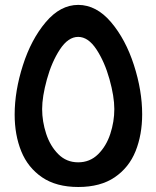

<svg xmlns="http://www.w3.org/2000/svg" viewBox="-20 -755 640 786"><path d="M40 -286Q40 -382.5 73.8 -488Q107.5 -593.5 167.2 -664.2Q227 -735 300.5 -735Q375 -734.5 434.8 -664Q494.5 -593.5 528.2 -488.8Q562 -384 562 -287.5Q562 -203.5 535 -136.2Q508 -69 449.5 -29.2Q391 10.5 300.5 10.5Q210.5 10.5 152.2 -29.2Q94 -69 67 -135.8Q40 -202.5 40 -286ZM448 -308.5Q448 -360 428.2 -430.8Q408.5 -501.5 374.8 -552.8Q341 -604 300 -604Q259 -604 225.2 -552.5Q191.5 -501 172 -430Q152.5 -359 152.5 -308.5Q152.5 -258 169 -207.5Q185.5 -157 218.8 -123.8Q252 -90.5 300 -90.5Q348 -90.5 381.5 -123.5Q415 -156.5 431.5 -206.8Q448 -257 448 -308.5Z"/></svg>

Font: JuliaMono
Style: Bold
Weight: 700
Monospace: yes
Designer: cormullion
Foundry: corm
Version: Version 0.055; ttfautohint (v1.8.4)